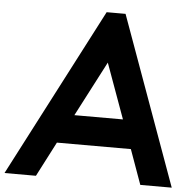

<svg xmlns="http://www.w3.org/2000/svg" viewBox="-103 -876 926 931"><g transform="rotate(5 360.0 -410.0)"><path d="M-47 0 378.5 -820H470.5L767 0H614L553.3 -169H193.3L106 0ZM502.5 -309 405.4 -577 266.1 -309Z"/></g></svg>

Font: Poland Can Into
Style: Of Regular
Weight: 500
Foundry: Cannot Into Space Fonts
Version: Version 1.01